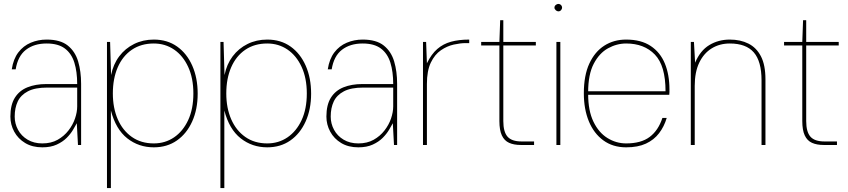

<svg xmlns="http://www.w3.org/2000/svg" viewBox="-20 -740 4329 980"><path d="M196 12Q145 12 108.5 -10Q72 -32 52.5 -68Q33 -104 33 -145Q33 -205 56 -241.5Q79 -278 120.5 -294.5Q162 -311 216 -311H374Q374 -374 359.5 -420.5Q345 -467 311 -492.5Q277 -518 218 -518Q154 -518 112.5 -486Q71 -454 60 -386H40Q48 -439 73.5 -472.5Q99 -506 137 -522Q175 -538 218 -538Q288 -538 326 -507.5Q364 -477 379 -426Q394 -375 394 -312V0H378L372 -111Q365 -98 352.5 -77Q340 -56 320 -36Q300 -16 269.5 -2Q239 12 196 12ZM196 -8Q241 -8 274 -26.5Q307 -45 329.5 -74Q352 -103 363 -135.5Q374 -168 374 -197V-293H221Q159 -293 122.5 -274Q86 -255 70.5 -222Q55 -189 55 -145Q55 -109 72 -77.5Q89 -46 121 -27Q153 -8 196 -8Z M526 220V-526H542L547 -357Q558 -412 588.5 -452.5Q619 -493 664.5 -515.5Q710 -538 765 -538Q834 -538 884 -502.5Q934 -467 961.5 -404.5Q989 -342 989 -262Q989 -182 961 -120Q933 -58 883 -23Q833 12 765 12Q688 12 629.5 -34Q571 -80 546 -176V220ZM765 -8Q823 -8 868.5 -39Q914 -70 940.5 -127Q967 -184 967 -263Q967 -341 940.5 -398.5Q914 -456 868.5 -487Q823 -518 765 -518Q700 -518 653 -486Q606 -454 581 -396.5Q556 -339 556 -263Q556 -189 581 -131.5Q606 -74 653 -41Q700 -8 765 -8Z M1105 220V-526H1121L1126 -357Q1137 -412 1167.5 -452.5Q1198 -493 1243.5 -515.5Q1289 -538 1344 -538Q1413 -538 1463 -502.5Q1513 -467 1540.5 -404.5Q1568 -342 1568 -262Q1568 -182 1540 -120Q1512 -58 1462 -23Q1412 12 1344 12Q1267 12 1208.5 -34Q1150 -80 1125 -176V220ZM1344 -8Q1402 -8 1447.5 -39Q1493 -70 1519.5 -127Q1546 -184 1546 -263Q1546 -341 1519.5 -398.5Q1493 -456 1447.5 -487Q1402 -518 1344 -518Q1279 -518 1232 -486Q1185 -454 1160 -396.5Q1135 -339 1135 -263Q1135 -189 1160 -131.5Q1185 -74 1232 -41Q1279 -8 1344 -8Z M1809 12Q1758 12 1721.5 -10Q1685 -32 1665.5 -68Q1646 -104 1646 -145Q1646 -205 1669 -241.5Q1692 -278 1733.5 -294.5Q1775 -311 1829 -311H1987Q1987 -374 1972.5 -420.5Q1958 -467 1924 -492.5Q1890 -518 1831 -518Q1767 -518 1725.5 -486Q1684 -454 1673 -386H1653Q1661 -439 1686.5 -472.5Q1712 -506 1750 -522Q1788 -538 1831 -538Q1901 -538 1939 -507.5Q1977 -477 1992 -426Q2007 -375 2007 -312V0H1991L1985 -111Q1978 -98 1965.5 -77Q1953 -56 1933 -36Q1913 -16 1882.5 -2Q1852 12 1809 12ZM1809 -8Q1854 -8 1887 -26.5Q1920 -45 1942.5 -74Q1965 -103 1976 -135.5Q1987 -168 1987 -197V-293H1834Q1772 -293 1735.5 -274Q1699 -255 1683.5 -222Q1668 -189 1668 -145Q1668 -109 1685 -77.5Q1702 -46 1734 -27Q1766 -8 1809 -8Z M2139 0V-526H2155L2159 -417Q2182 -464 2212 -490Q2242 -516 2282 -527Q2322 -538 2375 -538V-520H2357Q2330 -520 2296 -512.5Q2262 -505 2230.5 -483.5Q2199 -462 2179 -420.5Q2159 -379 2159 -311V0Z M2639 0Q2603 0 2578.5 -11Q2554 -22 2541.5 -49Q2529 -76 2529 -122V-508H2436V-526H2529L2533 -637H2549V-526H2715V-508H2549V-122Q2549 -67 2570.5 -42.5Q2592 -18 2642 -18H2706V0Z M2820 0V-526H2840V0ZM2830 -682Q2823 -682 2816.5 -688Q2810 -694 2810 -701Q2810 -709 2816.5 -714.5Q2823 -720 2830 -720Q2838 -720 2843.5 -714.5Q2849 -709 2849 -701Q2849 -694 2843.5 -688Q2838 -682 2830 -682Z M3176 12Q3108 12 3059.5 -23.5Q3011 -59 2985.5 -121Q2960 -183 2960 -264Q2960 -355 2988 -415.5Q3016 -476 3064.5 -507Q3113 -538 3176 -538Q3252 -538 3301 -505.5Q3350 -473 3373.5 -416Q3397 -359 3397 -283Q3397 -275 3397 -269.5Q3397 -264 3396 -256H2971V-274H3377Q3377 -405 3322.5 -461.5Q3268 -518 3176 -518Q3128 -518 3083.5 -493.5Q3039 -469 3010.5 -414.5Q2982 -360 2982 -269V-260Q2982 -175 3009 -119Q3036 -63 3080.5 -35.5Q3125 -8 3176 -8Q3252 -8 3296 -41Q3340 -74 3361 -138H3383Q3370 -94 3344 -60Q3318 -26 3277 -7Q3236 12 3176 12Z M3506 0V-526H3522L3528 -420Q3554 -482 3600.5 -510Q3647 -538 3705 -538Q3759 -538 3800 -517.5Q3841 -497 3864 -452.5Q3887 -408 3887 -335V0H3867V-330Q3867 -427 3827.5 -472.5Q3788 -518 3705 -518Q3653 -518 3612.5 -493Q3572 -468 3549 -420Q3526 -372 3526 -302V0Z M4185 0Q4149 0 4124.5 -11Q4100 -22 4087.5 -49Q4075 -76 4075 -122V-508H3982V-526H4075L4079 -637H4095V-526H4261V-508H4095V-122Q4095 -67 4116.5 -42.5Q4138 -18 4188 -18H4252V0Z"/></svg>

Font: DM Sans 9pt Thin
Style: Regular
Weight: 250
Version: Version 4.004;gftools[0.9.30]